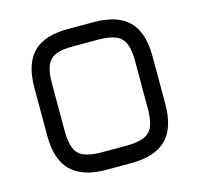

<svg xmlns="http://www.w3.org/2000/svg" viewBox="-100 -785 928 892"><g transform="rotate(-15 364.0 -339.0)"><path d="M424 0C424 0 424 0 424 0C500.5 0 557 -18.5 593.5 -55C630 -91.5 648 -147.5 648 -224C648 -224 648 -454 648 -454C648 -454 648 -454 648 -454C648 -530.5 630 -587 593.5 -623.5C557 -660 500.5 -678 424 -678C424 -678 304 -678 304 -678C304 -678 304 -678 304 -678C228 -678.5 171.5 -661 135 -625C98.5 -588.5 80 -532 80 -455C80 -455 80 -224 80 -224C80 -224 80 -224 80 -224C80 -147.5 98.5 -91.5 135 -55C171.5 -18.5 227.5 0 304 0C304 0 424 0 424 0ZM304 -84C268.5 -84 240.5 -88.5 220 -97C199.5 -105.5 185.5 -119.5 177 -140C168.5 -160.5 164 -188.5 164 -224C164 -224 164 -455 164 -455C164 -455 164 -455 164 -455C164 -490.5 168.5 -518.5 177 -539C185.5 -559.5 200 -573.5 220.5 -582C241 -590.5 268.5 -594.5 304 -594C304 -594 424 -594 424 -594C424 -594 424 -594 424 -594C459.5 -594 487.5 -589.5 508 -581C528.5 -572.5 543 -558 551.5 -537.5C560 -517 564 -489.5 564 -454C564 -454 564 -224 564 -224C564 -224 564 -224 564 -224C564 -188.5 560 -160.5 551.5 -140C543 -119.5 528.5 -105.5 508 -97C487.5 -88.5 459.5 -84 424 -84C424 -84 304 -84 304 -84C304 -84 304 -84 304 -84Z"/></g></svg>

Font: Jura-Fortis-Bold
Style: Bold
Weight: 500
Designer: Daniel Johnson, Alexei Vanyashin, Mirko Velimirovic
Foundry: Daniel Johnson
Version: ""